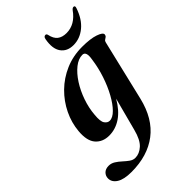

<svg xmlns="http://www.w3.org/2000/svg" viewBox="-322 -758 1106 1106"><g transform="rotate(-45 231.0 -205.0)"><path d="M401 -13.5Q369.5 118.5 283.5 184Q197.5 249.5 66.5 249.5Q5.5 249.5 -25.2 230Q-56 210.5 -56 180Q-56 159.5 -41.8 145Q-27.5 130.5 -1.5 130.5Q19 130.5 37.2 142Q55.5 153.5 72 168.8Q88.5 184 105 195.8Q121.5 207.5 139.5 207.5Q173 207.5 202.8 180.5Q232.5 153.5 249 89L302 -112Q267 -51 221.5 -20.2Q176 10.5 124 10.5Q71.5 10.5 41 -24.2Q10.5 -59 17 -132.5Q22.5 -196 51 -255Q79.5 -314 127 -360.8Q174.5 -407.5 237.5 -434.8Q300.5 -462 374.5 -462Q441 -462 479.8 -448.8Q518.5 -435.5 517.5 -420Q516.5 -410.5 510.5 -406Q504.5 -401.5 497.8 -397.2Q491 -393 489 -383ZM149 -134Q144 -83.5 156.5 -65.8Q169 -48 186.5 -48Q211.5 -48 239 -75.8Q266.5 -103.5 292 -149.8Q317.5 -196 336.5 -253Q355.5 -310 363.5 -369Q374 -428.5 343 -428.5Q310.5 -428.5 277.8 -402.5Q245 -376.5 217.2 -333.5Q189.5 -290.5 171.2 -238.2Q153 -186 149 -134ZM367.5 -581Q437 -581 485.5 -649.5Q494 -660 502 -660Q515.5 -660 509 -642Q486.5 -575 443 -539.2Q399.5 -503.5 347 -503.5Q295.5 -503.5 270 -539.2Q244.5 -575 257 -642Q260 -660 274 -660Q282 -660 284.5 -649.5Q292 -613 312.8 -597Q333.5 -581 367.5 -581Z"/></g></svg>

Font: Fraunces 72pt SemiBold
Style: Italic
Weight: 600
Italic angle: -16°
Version: Version 1.000;[b76b70a41]